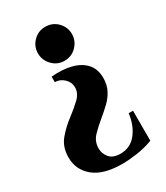

<svg xmlns="http://www.w3.org/2000/svg" viewBox="-202 -561 733 848"><g transform="rotate(-30 164.0 -137.5)"><path d="M172 -485Q209 -485 234 -459.5Q259 -434 259 -399Q259 -364 234 -338Q209 -312 172 -312Q136 -312 111 -338Q86 -364 86 -399Q86 -434 111 -459.5Q136 -485 172 -485ZM87 -280Q143 -285 187 -274Q231 -263 256.5 -235Q282 -207 282 -161Q282 -126 268 -99.5Q254 -73 232.5 -52.5Q211 -32 188 -13Q157 12 132.5 37.5Q108 63 108 99Q108 125 125.5 146Q143 167 181 167Q232 167 263 127.5Q294 88 301 30H323V183Q283 198 241 204Q199 210 166 210Q70 210 21.5 170Q-27 130 -27 67Q-27 14 2 -21Q31 -56 70 -85Q102 -109 127.5 -133.5Q153 -158 153 -188Q153 -214 133 -233Q113 -252 87 -252Z"/></g></svg>

Font: Bona Nova SC
Style: Bold
Weight: 700
Designer: Mateusz Machalski
Foundry: Capitalics
Version: Version 4.001; ttfautohint (v1.8.4.7-5d5b)